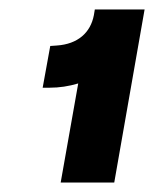

<svg xmlns="http://www.w3.org/2000/svg" viewBox="-20 -720 325 405"><path d="M145 -544 108 -335H221L285 -700H180L178 -688C171 -651 144 -627 100 -624L86 -623L70 -535H85C105 -535 125 -538 145 -544Z"/></svg>

Font: Fixel Display 20240404 ExBold
Style: Italic
Weight: 800
Italic angle: -10°
Designer: AlfaBravo + MacPaw
Foundry: Kyrylo Tkachov, Marchela Mozhyna, Serhii Makarenko, Maria Weinstein, Zakhar Kryvoshyya
Version: Version 1.211;Glyphs 3.2 (3225)